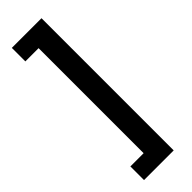

<svg xmlns="http://www.w3.org/2000/svg" viewBox="-327 -845 1025 1025"><g transform="rotate(-45 185.5 -333.0)"><path d="M49 63H149V-730H49V-832H273V166H49Z"/></g></svg>

Font: Noto Sans Devanagari UI SemiCondensed
Style: Bold
Weight: 700
Width: 4
Designer: Jelle Bosma - Monotype Design Team
Foundry: Monotype Imaging Inc.
Version: Version 2.004; ttfautohint (v1.8.4.7-5d5b)